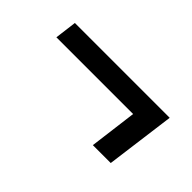

<svg xmlns="http://www.w3.org/2000/svg" viewBox="-30 -571 683 683"><g transform="rotate(45 312.0 -229.0)"><path d="M74.5 -359.5H551.5L517 -97.5H427L450 -277H64Z"/></g></svg>

Font: Merriweather 28pt
Style: Bold Italic
Weight: 700
Italic angle: -7.8°
Version: Version 2.101